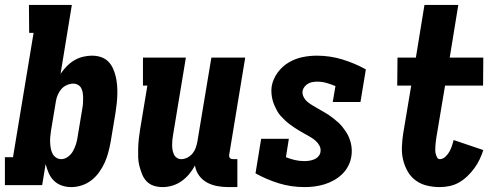

<svg xmlns="http://www.w3.org/2000/svg" viewBox="-30 -755 2050 783"><path d="M261 8Q240 8 221.5 1.5Q203 -5 189.5 -18.5Q176 -32 168.5 -49.5Q161 -67 156 -86L142 0H-10V-114H23L107 -621H89L88 -735H263L217 -454Q228 -470 242 -484.5Q256 -499 273 -509Q290 -519 308.5 -523.5Q327 -528 345 -528Q364 -528 381 -522.5Q398 -517 410.5 -505Q423 -493 430.5 -476.5Q438 -460 442 -443Q446 -426 447.5 -407.5Q449 -389 448.5 -370.5Q448 -352 446 -333Q444 -314 441 -295L421 -175Q417 -154 411.5 -133Q406 -112 397 -92Q388 -72 374.5 -53Q361 -34 343 -20Q325 -6 303.5 1Q282 8 261 8ZM220 -106Q234 -106 247 -115.5Q260 -125 267.5 -138.5Q275 -152 279.5 -166Q284 -180 286 -194L306 -314Q308 -325 308.5 -335.5Q309 -346 309 -356Q309 -366 307.5 -376Q306 -386 301.5 -395Q297 -404 288 -409Q279 -414 269 -414Q256 -414 242.5 -408Q229 -402 220 -391.5Q211 -381 205.5 -368Q200 -355 198 -342L178 -222Q176 -210 175 -197.5Q174 -185 174.5 -173.5Q175 -162 177 -150.5Q179 -139 184 -129Q189 -119 198.5 -112.5Q208 -106 220 -106Z M633 8Q614 8 597 2.5Q580 -3 568 -15.5Q556 -28 549.5 -44.5Q543 -61 538.5 -78Q534 -95 533.5 -113.5Q533 -132 533.5 -150.5Q534 -169 536 -187.5Q538 -206 541 -225L571 -406H553V-520H728L676 -206Q674 -196 673 -185.5Q672 -175 672 -164.5Q672 -154 673.5 -144.5Q675 -135 679 -126Q683 -117 691 -111.5Q699 -106 709 -106Q722 -106 734.5 -112.5Q747 -119 755.5 -129.5Q764 -140 768.5 -153Q773 -166 775 -178L832 -520H970L905 -126Q904 -122 904.5 -118Q905 -114 907.5 -111Q910 -108 913.5 -107Q917 -106 921 -106H938V8H902Q879 8 856.5 4Q834 0 814.5 -10.5Q795 -21 782 -39Q769 -57 765 -80Q755 -61 741 -44.5Q727 -28 710 -16Q693 -4 673 2Q653 8 633 8Z M1212 8Q1157 8 1107 -7.5Q1057 -23 1012 -48L1035 -189H1148L1136 -114Q1153 -107 1172 -102.5Q1191 -98 1211 -98Q1221 -98 1231 -99.5Q1241 -101 1251 -105Q1261 -109 1268.5 -117.5Q1276 -126 1277 -136Q1279 -149 1273 -160.5Q1267 -172 1257.5 -180.5Q1248 -189 1237 -195.5Q1226 -202 1215 -208Q1204 -214 1193 -220.5Q1182 -227 1171.5 -234Q1161 -241 1151 -248.5Q1141 -256 1132 -264.5Q1123 -273 1114.5 -282.5Q1106 -292 1100 -303Q1094 -314 1089 -325.5Q1084 -337 1081 -349.5Q1078 -362 1077 -375.5Q1076 -389 1078 -403Q1083 -432 1101.5 -458Q1120 -484 1147 -500Q1174 -516 1203.5 -522Q1233 -528 1262 -528Q1316 -528 1366.5 -512.5Q1417 -497 1462 -472L1440 -339H1327L1338 -404Q1321 -411 1302.5 -416.5Q1284 -422 1264 -422Q1255 -422 1245.5 -420.5Q1236 -419 1227.5 -414.5Q1219 -410 1212.5 -402Q1206 -394 1204 -385Q1202 -372 1208 -360Q1214 -348 1223.5 -340Q1233 -332 1244 -325.5Q1255 -319 1266 -312.5Q1277 -306 1288 -300Q1299 -294 1309.5 -287Q1320 -280 1330 -272Q1340 -264 1349.5 -255.5Q1359 -247 1366.5 -237.5Q1374 -228 1381 -217.5Q1388 -207 1393 -195Q1398 -183 1401 -170.5Q1404 -158 1404.5 -144.5Q1405 -131 1403 -118Q1400 -98 1390.5 -79Q1381 -60 1365.5 -45Q1350 -30 1331 -19.5Q1312 -9 1292 -3Q1272 3 1252 5.5Q1232 8 1212 8Z M1764 8Q1737 8 1711.5 2Q1686 -4 1665.5 -19Q1645 -34 1632.5 -56Q1620 -78 1614 -103Q1608 -128 1609 -155Q1610 -182 1614 -209L1647 -406H1590L1591 -520H1666L1701 -735H1839L1804 -520H1941L1940 -406H1785L1749 -191Q1748 -183 1747 -175Q1746 -167 1745.5 -159Q1745 -151 1745 -143Q1745 -135 1747 -127.5Q1749 -120 1752.5 -113Q1756 -106 1764 -106Q1776 -106 1786.5 -116Q1797 -126 1803 -137Q1809 -148 1813 -160Q1817 -172 1820 -184L1941 -143Q1935 -124 1926 -105Q1917 -86 1904.5 -69Q1892 -52 1876.5 -37Q1861 -22 1843 -11.5Q1825 -1 1804.5 3.5Q1784 8 1764 8Z"/></svg>

Font: Iosevka Curly Slab Heavy
Style: Italic
Weight: 900
Italic angle: -9°
Monospace: yes
Designer: Belleve Invis
Foundry: Belleve Invis
Version: Version 22.1.2; ttfautohint (v1.8.4)